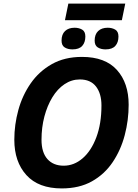

<svg xmlns="http://www.w3.org/2000/svg" viewBox="-20 -1043 770 1073"><path d="M325 10Q195 10 127.5 -64.5Q60 -139 60 -262Q60 -346 82.5 -428Q105 -510 151.5 -577Q198 -644 269.5 -684.5Q341 -725 438 -725Q568 -725 633.5 -652Q699 -579 699 -458Q699 -371 677 -287.5Q655 -204 609.5 -136.5Q564 -69 493.5 -29.5Q423 10 325 10ZM336 -117Q394 -117 442 -158.5Q490 -200 518.5 -276Q547 -352 547 -454Q547 -520 516.5 -559.5Q486 -599 426 -599Q380 -599 340.5 -572.5Q301 -546 272.5 -499Q244 -452 228 -391.5Q212 -331 212 -262Q212 -191 245 -154Q278 -117 336 -117ZM343 -930 362 -1023H680L661 -930ZM385 -767Q359 -767 341.5 -778Q324 -789 324 -816Q324 -851 343.5 -869.5Q363 -888 397 -888Q421 -888 439 -877.5Q457 -867 457 -839Q457 -806 439.5 -786.5Q422 -767 385 -767ZM570 -767Q544 -767 526.5 -778Q509 -789 509 -816Q509 -851 528.5 -869.5Q548 -888 582 -888Q606 -888 624 -877.5Q642 -867 642 -839Q642 -806 624.5 -786.5Q607 -767 570 -767Z"/></svg>

Font: Noto IKEA Latin
Style: Bold Italic
Weight: 700
Italic angle: -12°
Designer: Monotype Design Team
Foundry: Monotype Imaging Inc.
Version: Version 1.0